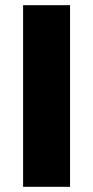

<svg xmlns="http://www.w3.org/2000/svg" viewBox="-20 -720 359 740"><path d="M69 0H250V-700H69Z"/></svg>

Font: Fixel Display ExtraBold
Style: Regular
Weight: 800
Designer: AlfaBravo + MacPaw
Foundry: Kyrylo Tkachov, Marchela Mozhyna, Serhii Makarenko, Maria Weinstein, Zakhar Kryvoshyya
Version: Version 1.211